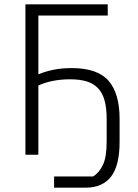

<svg xmlns="http://www.w3.org/2000/svg" viewBox="-20 -718 640 891"><path d="M231 101H412Q440 84 457.5 47.5Q475 11 475 -61V-166Q475 -216 465.5 -251Q456 -286 435.5 -308Q415 -330 383 -340Q351 -350 305 -350Q263 -350 225 -342.5Q187 -335 158 -321V0H98V-698H480V-646H158V-374H161Q189 -386 227 -394Q265 -402 313 -402Q433 -402 484 -343Q535 -284 535 -166V-60Q535 51 495 102Q455 153 377 153H231Z"/></svg>

Font: IBM Plex Mono Light
Style: Regular
Weight: 300
Monospace: yes
Designer: Mike Abbink, Paul van der Laan, Pieter van Rosmalen
Foundry: Bold Monday
Version: Version 2.3